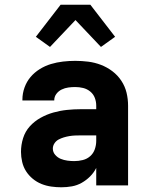

<svg xmlns="http://www.w3.org/2000/svg" viewBox="-20 -786 640 814"><path d="M240 8Q219 8 197.5 5Q176 2 156 -6Q136 -14 119 -28Q102 -42 90.5 -60Q79 -78 74 -99.5Q69 -121 69 -142Q69 -172 78 -200.5Q87 -229 106.5 -250.5Q126 -272 152 -286.5Q178 -301 206.5 -309Q235 -317 264 -320Q293 -323 322 -323H388V-338Q388 -355 382 -371Q376 -387 362.5 -398Q349 -409 332.5 -413Q316 -417 299 -417Q284 -417 269.5 -415Q255 -413 241.5 -406.5Q228 -400 219 -388Q210 -376 210 -361V-360H75V-364Q75 -390 84 -415Q93 -440 109.5 -459.5Q126 -479 148.5 -493Q171 -507 196 -514.5Q221 -522 247 -525Q273 -528 299 -528Q327 -528 354.5 -524.5Q382 -521 408 -511Q434 -501 456.5 -484Q479 -467 494.5 -443.5Q510 -420 516.5 -393Q523 -366 523 -338V0H388V-74Q378 -54 362 -38Q346 -22 326.5 -11Q307 0 285 4Q263 8 240 8ZM295 -103Q313 -103 331 -107.5Q349 -112 362.5 -124Q376 -136 382 -153.5Q388 -171 388 -189V-212H322Q310 -212 298 -211.5Q286 -211 274 -209Q262 -207 250.5 -203.5Q239 -200 228.5 -194.5Q218 -189 211 -178.5Q204 -168 204 -156Q204 -141 214 -129.5Q224 -118 237.5 -112.5Q251 -107 266 -105Q281 -103 295 -103ZM192 -587 132 -630 237 -766H363L468 -630L408 -587L300 -701Z"/></svg>

Font: Iosevka Aile Heavy
Style: Regular
Weight: 900
Designer: Belleve Invis
Foundry: Belleve Invis
Version: Version 31.1.0; ttfautohint (v1.8.4)